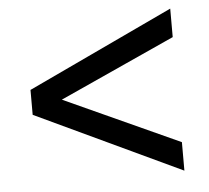

<svg xmlns="http://www.w3.org/2000/svg" viewBox="-42 -599 643 590"><g transform="rotate(-5 279.0 -304.0)"><path d="M503.7 -142 147.6 -304.2 503.7 -466V-553.9L54.2 -342.4V-265.6L503.7 -54.1Z"/></g></svg>

Font: Arad-FD-VF Thin
Style: Regular
Weight: 100
Designer: Mohammad Darvishi
Version: Version 1.010;September 21, 2024;FontCreator 15.0.0.2992 64-